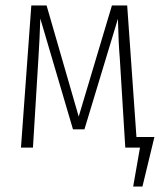

<svg xmlns="http://www.w3.org/2000/svg" viewBox="-20 -542 618 705"><path d="M547 -39 503 143H469L494 0H440L420 -326Q415 -385 413 -473L290 -67H248L128 -474Q126 -406 121 -327L101 0H57L95 -522H151L269 -114L391 -522H447L481 -39Z"/></svg>

Font: Fira Sans Extra Condensed ExtraLight
Style: Regular
Weight: 275
Width: 1
Designer: Carrois Corporate & Edenspiekermann AG
Foundry: Carrois Corporate GbR & Edenspiekermann AG
Version: Version 4.203